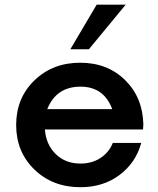

<svg xmlns="http://www.w3.org/2000/svg" viewBox="-20 -772 662 802"><path d="M505 -752.5 351.2 -566.2H273.8L383.8 -752.5ZM578.8 -252.5 577.5 -231.2H167.5Q172.5 -167.5 213.1 -128.1Q253.8 -88.8 316.2 -88.8Q363.8 -88.8 399.4 -111.9Q435 -135 451.2 -175H570Q547.5 -92.5 479.4 -41.2Q411.2 10 316.2 10Q200 10 123.8 -63.8Q47.5 -137.5 47.5 -250Q47.5 -362.5 123.8 -436.2Q200 -510 315 -510Q428.8 -510 502.5 -437.5Q576.2 -365 578.8 -252.5ZM316.2 -410Q215 -410 177.5 -316.2H448.8Q413.8 -410 316.2 -410Z"/></svg>

Font: Now Medium
Style: Regular
Weight: 500
Designer: Alfredo Marco Pradil
Foundry: Alfredo Marco Pradil
Version: Version 1.002;PS 001.002;hotconv 1.0.88;makeotf.lib2.5.64775